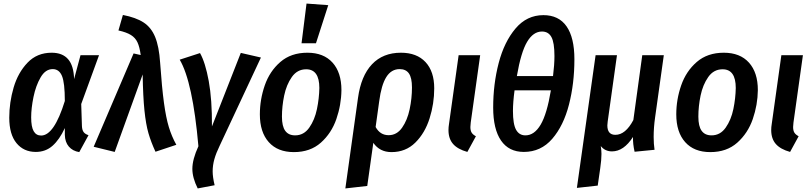

<svg xmlns="http://www.w3.org/2000/svg" viewBox="-20 -839 4556 1078"><path d="M396 -395 432 -529H536L436 -255L440 -131Q441 -109 449.5 -97.5Q458 -86 477 -80L425 15Q388 9 366.5 -16Q345 -41 344 -82V-120Q314 -55 275 -20.5Q236 14 181 14Q113 14 72.5 -35.5Q32 -85 32 -178Q32 -264 56.5 -347.5Q81 -431 134.5 -487Q188 -543 270 -543Q331 -543 362.5 -506.5Q394 -470 396 -395ZM155 -180Q155 -127 169 -102.5Q183 -78 211 -78Q284 -78 344 -272Q344 -374 328 -412.5Q312 -451 276 -451Q235 -451 208 -404.5Q181 -358 168 -294.5Q155 -231 155 -180Z M879 -488Q889 -346 900.5 -262Q912 -178 928 -125.5Q944 -73 970 -26L853 13Q828 -41 813.5 -91Q799 -141 791 -219Q783 -297 781 -421L624 14L506 -15L730 -539L770 -530Q764 -575 752 -601Q740 -627 715 -642.5Q690 -658 645 -668L670 -755Q743 -741 786 -713Q829 -685 851 -631.5Q873 -578 879 -488Z M1170 -129 1332 -542 1445 -516 1213 -20Q1193 21 1183.5 55Q1174 89 1174 123Q1174 155 1185 201L1090 219Q1060 159 1060 109Q1060 56 1094 -18Q1062 -380 989 -504L1103 -541Q1133 -488 1152 -384Q1171 -280 1170 -129Z M1439 -197Q1439 -280 1466.5 -359.5Q1494 -439 1554 -491Q1614 -543 1706 -543Q1797 -543 1847 -487.5Q1897 -432 1897 -333Q1896 -250 1868.5 -170.5Q1841 -91 1781.5 -38Q1722 15 1630 15Q1539 15 1489 -41Q1439 -97 1439 -197ZM1773 -345Q1773 -450 1699 -450Q1649 -450 1618.5 -406.5Q1588 -363 1575.5 -302.5Q1563 -242 1563 -184Q1563 -130 1581.5 -104.5Q1600 -79 1637 -79Q1686 -79 1716.5 -122.5Q1747 -166 1759.5 -226.5Q1772 -287 1773 -345ZM1823 -810 1754 -596H1673L1701 -819Z M2418 -343Q2418 -257 2392 -174.5Q2366 -92 2312 -38.5Q2258 15 2178 15Q2112 15 2076 -37L2042 205L1919 219L1990 -289Q2007 -413 2068.5 -478Q2130 -543 2231 -543Q2320 -543 2369 -490.5Q2418 -438 2418 -343ZM2293 -348Q2293 -402 2276 -426.5Q2259 -451 2224 -451Q2177 -451 2149 -406.5Q2121 -362 2109 -270L2089 -126Q2114 -80 2162 -80Q2208 -80 2237.5 -122Q2267 -164 2280 -225.5Q2293 -287 2293 -348Z M2623 -151Q2621 -131 2621 -126Q2621 -106 2628 -94.5Q2635 -83 2652 -74L2604 14Q2550 -1 2524 -30.5Q2498 -60 2498 -109Q2498 -125 2501 -143L2555 -529H2676Z M3205 -506Q3205 -370 3174.5 -251.5Q3144 -133 3080.5 -59.5Q3017 14 2921 14Q2837 14 2793 -50Q2749 -114 2749 -235Q2749 -367 2780 -485.5Q2811 -604 2874.5 -679Q2938 -754 3031 -754Q3117 -754 3161 -691Q3205 -628 3205 -506ZM2882 -412H3085Q3093 -476 3093 -524Q3093 -600 3076 -631Q3059 -662 3023 -662Q2974 -662 2939.5 -604Q2905 -546 2882 -412ZM2869 -332Q2860 -264 2860 -216Q2860 -142 2877.5 -110.5Q2895 -79 2930 -79Q2980 -79 3015.5 -139Q3051 -199 3073 -332Z M3650 -70Q3650 -31 3655 2L3543 13Q3533 -30 3534 -70Q3482 11 3416 11Q3377 11 3353 -19Q3357 5 3357 25Q3357 58 3350 106L3336 203L3219 216L3324 -529H3444L3392 -157Q3390 -141 3390 -135Q3390 -82 3435 -82Q3492 -82 3536 -165L3586 -529H3707L3658 -179Q3650 -123 3650 -70Z M3777 -197Q3777 -280 3804.5 -359.5Q3832 -439 3892 -491Q3952 -543 4044 -543Q4135 -543 4185 -487.5Q4235 -432 4235 -333Q4234 -250 4206.5 -170.5Q4179 -91 4119.5 -38Q4060 15 3968 15Q3877 15 3827 -41Q3777 -97 3777 -197ZM4111 -345Q4111 -450 4037 -450Q3987 -450 3956.5 -406.5Q3926 -363 3913.5 -302.5Q3901 -242 3901 -184Q3901 -130 3919.5 -104.5Q3938 -79 3975 -79Q4024 -79 4054.5 -122.5Q4085 -166 4097.5 -226.5Q4110 -287 4111 -345Z M4435 -151Q4433 -131 4433 -126Q4433 -106 4440 -94.5Q4447 -83 4464 -74L4416 14Q4362 -1 4336 -30.5Q4310 -60 4310 -109Q4310 -125 4313 -143L4367 -529H4488Z"/></svg>

Font: Fira Sans Condensed Medium
Style: Italic
Weight: 500
Width: 3
Italic angle: -8°
Designer: bBox Type GmbH & Carrois Corporate GbR & Edenspiekermann AG
Foundry: bBox Type GmbH & Carrois Corporate GbR & Edenspiekermann AG
Version: Version 4.301